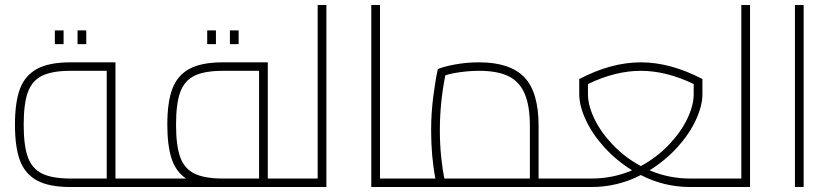

<svg xmlns="http://www.w3.org/2000/svg" viewBox="-20 -750 3343 770"><path d="M563 -17Q563 -8 559 -4Q555 0 543 0H263Q176 0 128 -26.5Q80 -53 60 -106.5Q40 -160 40 -250Q40 -340 60 -393.5Q80 -447 128 -473.5Q176 -500 263 -500H443V-34H543Q555 -34 559 -29.5Q563 -25 563 -17ZM408 -34V-466H263Q190 -466 149.5 -446.5Q109 -427 92 -381Q75 -335 75 -250Q75 -165 92 -119Q109 -73 149.5 -53.5Q190 -34 263 -34ZM200 -628H235V-573H200ZM291 -628H326V-573H291Z M1174 -17Q1174 -8 1170 -4Q1166 0 1154 0H543Q531 0 527 -4Q523 -8 523 -17Q523 -25 527 -29.5Q531 -34 543 -34H726Q685 -62 668 -114.5Q651 -167 651 -250Q651 -340 671 -393.5Q691 -447 739 -473.5Q787 -500 874 -500H1054V-34H1154Q1166 -34 1170 -29.5Q1174 -25 1174 -17ZM1019 -34V-466H874Q801 -466 760.5 -446.5Q720 -427 703 -381Q686 -335 686 -250Q686 -165 703 -119Q720 -73 760.5 -53.5Q801 -34 874 -34ZM811 -628H846V-573H811ZM902 -628H937V-573H902Z M1289 -730V0H1154Q1142 0 1138 -4Q1134 -8 1134 -17Q1134 -25 1138 -29.5Q1142 -34 1154 -34H1254V-730Z M1624 -17Q1624 -8 1620 -4Q1616 0 1604 0H1469V-730H1504V-34H1604Q1616 -34 1620 -29.5Q1624 -25 1624 -17Z M2260 -17Q2260 -8 2256 -4Q2252 0 2240 0H1604Q1592 0 1588 -4Q1584 -8 1584 -17Q1584 -25 1588 -29.5Q1592 -34 1604 -34H1726Q1709 -123 1709 -228Q1709 -295 1717.5 -362Q1726 -429 1736 -473Q1759 -483 1805 -491.5Q1851 -500 1902 -500Q2024 -500 2082 -441Q2140 -382 2140 -245V-34H2240Q2252 -34 2256 -29.5Q2260 -25 2260 -17ZM2105 -34V-245Q2105 -325 2084.5 -373.5Q2064 -422 2020 -444Q1976 -466 1902 -466Q1866 -466 1828.5 -461Q1791 -456 1766 -448Q1744 -338 1744 -228Q1744 -171 1749.5 -119Q1755 -67 1762 -34Z M2873 -17Q2873 -8 2869 -4Q2865 0 2853 0H2748Q2643 0 2550 -48Q2457 0 2352 0H2240Q2228 0 2224 -4Q2220 -8 2220 -17Q2220 -25 2224 -29.5Q2228 -34 2240 -34H2352Q2438 -34 2515 -67Q2452 -106 2403.5 -159.5Q2355 -213 2329 -269.5Q2303 -326 2303 -372V-433Q2431 -500 2550 -500Q2669 -500 2797 -433V-372Q2797 -326 2771 -269.5Q2745 -213 2696.5 -159.5Q2648 -106 2585 -67Q2662 -34 2748 -34H2853Q2865 -34 2869 -29.5Q2873 -25 2873 -17ZM2550 -84Q2613 -118 2661.5 -168.5Q2710 -219 2736 -273Q2762 -327 2762 -372V-413Q2652 -466 2550 -466Q2448 -466 2338 -413V-372Q2338 -327 2364 -273Q2390 -219 2438.5 -168.5Q2487 -118 2550 -84Z M2988 -730V0H2853Q2841 0 2837 -4Q2833 -8 2833 -17Q2833 -25 2837 -29.5Q2841 -34 2853 -34H2953V-730Z M3168 -730H3203V0H3168Z"/></svg>

Font: Cairo ExtraLight
Style: Regular
Weight: 275
Designer: Mohamed Gaber, Accademia di Belle Arti di Urbino and others
Foundry: Kief Type Foundry, Accademia di Belle Arti di Urbino and others
Version: Version 3.011